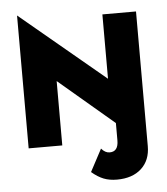

<svg xmlns="http://www.w3.org/2000/svg" viewBox="-62 -790 922 1058"><g transform="rotate(-5 399.5 -260.5)"><path d="M542 214Q501 214 469 201.5Q437 189 403 160L469 36Q490 61 515 61Q563 61 563 -1V-97L258 -356V0H72V-735L541 -344V-700H727V45Q727 123 677.5 168.5Q628 214 542 214Z"/></g></svg>

Font: Jost* Heavy
Style: Regular
Weight: 800
Version: Version 3.7